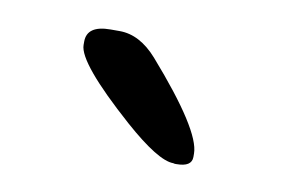

<svg xmlns="http://www.w3.org/2000/svg" viewBox="-36 -765 402 274"><g transform="rotate(10 165.5 -627.5)"><path d="M253.9 -560.1V-555.2Q253.9 -541 231.9 -541H229.5L227.1 -541.5Q205.1 -541.5 154.3 -586.4Q71.8 -659.7 71.8 -685.5V-690.4Q71.8 -713.9 106 -713.9H119.1Q148.4 -713.9 173.8 -685.1Q253.9 -593.8 253.9 -560.1Z"/></g></svg>

Font: Averia Gruesa Libre
Style: Regular
Weight: 400
Italic angle: -1.70001°
Version: Version 1.002